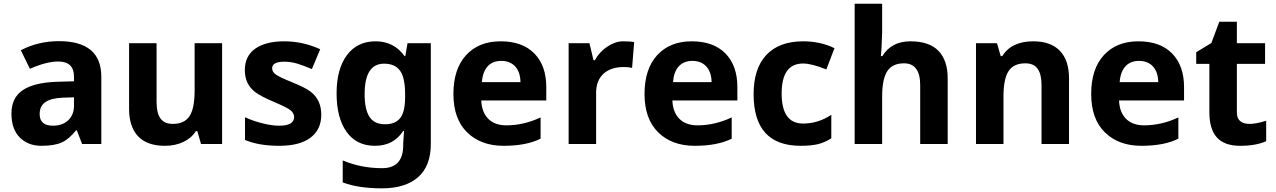

<svg xmlns="http://www.w3.org/2000/svg" viewBox="-20 -780 6911 1040"><path d="M194.8 -162.1Q194.8 -99.1 267.1 -99.1Q318.8 -99.1 349.9 -128.9Q380.9 -158.7 380.9 -208V-252.9L323.2 -251Q258.3 -249 226.6 -227.5Q194.8 -206.1 194.8 -162.1ZM286.1 -336.9 380.9 -339.8V-363.8Q380.9 -446.8 295.9 -446.8Q230.5 -446.8 142.1 -407.2L92.8 -507.8Q187 -557.1 299.3 -557.1Q528.8 -557.1 528.8 -363.8V0H424.8L396 -74.2H392.1Q354.5 -26.9 314.7 -8.5Q274.9 9.8 203.6 9.8Q132.3 9.8 87.2 -35.2Q42 -80.1 42 -165Q42 -250 102.8 -291.3Q163.6 -332.5 286.1 -336.9Z M873 9.8Q776.9 9.8 728 -41.7Q679.2 -93.3 679.2 -189.9V-545.9H828.1V-227.1Q828.1 -168 849.1 -138.4Q870.1 -108.9 916 -108.9Q978.5 -108.9 1006.3 -150.6Q1034.2 -192.4 1034.2 -289.1V-545.9H1183.1V0H1068.8L1048.8 -69.8H1041Q1017.1 -31.7 973.1 -11Q929.2 9.8 873 9.8Z M1307.1 -22V-145Q1348.6 -125.5 1400.6 -112.3Q1452.6 -99.1 1492.2 -99.1Q1573.2 -99.1 1573.2 -146Q1573.2 -163.6 1557.9 -179.2Q1542.5 -194.8 1467.3 -226.6Q1392.1 -258.3 1362.8 -280.8Q1306.2 -323.7 1306.2 -400.1Q1306.2 -476.6 1362.5 -516.4Q1418.9 -556.2 1520 -556.2Q1621.1 -556.2 1714.4 -513.2L1669.4 -405.8Q1628.4 -423.3 1592.8 -434.6Q1557.1 -445.8 1520 -445.8Q1454.1 -445.8 1454.1 -410.2Q1454.1 -390.1 1475.3 -375.5Q1496.6 -360.8 1564.5 -333.5Q1632.3 -306.2 1662.1 -283.7Q1720.2 -239.7 1720.2 -158.9Q1720.2 -78.1 1661.9 -34.2Q1603.5 9.8 1492.4 9.8Q1381.3 9.8 1307.1 -22Z M2313.5 1Q2313.5 118.7 2244.9 179.4Q2176.3 240.2 2048.6 240.2Q1920.9 240.2 1836.4 208V88.9Q1935.5 130.9 2049.8 130.9Q2164.1 130.9 2164.1 6.8V-3.9L2168.5 -70.8H2164.1Q2111.8 9.8 2011.5 9.8Q1911.1 9.8 1857.2 -65.9Q1803.2 -141.6 1803.2 -273.9Q1803.2 -406.2 1859.1 -481.2Q1915 -556.2 2014.4 -556.2Q2113.8 -556.2 2171.4 -476.1H2175.3L2187.5 -545.9H2313.5ZM2174.3 -252.9V-271Q2174.3 -358.4 2147.2 -396.7Q2120.1 -435.1 2060.1 -435.1Q1955.1 -435.1 1955.1 -270Q1955.1 -188 1981.2 -147.5Q2007.3 -106.9 2064.9 -106.9Q2122.6 -106.9 2148.4 -141.4Q2174.3 -175.8 2174.3 -252.9Z M2939 -308.1V-235.8H2586.9Q2589.4 -172.4 2624.5 -136.7Q2659.7 -101.1 2723.1 -101.1Q2816.9 -101.1 2908.2 -144V-28.8Q2831.1 9.8 2707.8 9.8Q2584.5 9.8 2510.3 -63Q2436 -135.7 2436 -271Q2436 -406.2 2504.6 -481.2Q2573.2 -556.2 2691.7 -556.2Q2810.1 -556.2 2874.5 -490.2Q2939 -424.3 2939 -308.1ZM2590.3 -335H2799.3Q2798.3 -390.1 2770.5 -420.2Q2742.7 -450.2 2695.3 -450.2Q2647.9 -450.2 2621.1 -420.2Q2594.2 -390.1 2590.3 -335Z M3415 -551.8 3403.8 -412.1Q3385.7 -417 3359.9 -417Q3288.6 -417 3248.8 -380.4Q3209 -343.8 3209 -277.8V0H3060.1V-545.9H3172.9L3194.8 -454.1H3202.1Q3227.5 -500 3270.8 -528.1Q3314 -556.2 3354.5 -556.2Q3395 -556.2 3415 -551.8Z M3974.1 -308.1V-235.8H3622.1Q3624.5 -172.4 3659.7 -136.7Q3694.8 -101.1 3758.3 -101.1Q3852.1 -101.1 3943.4 -144V-28.8Q3866.2 9.8 3742.9 9.8Q3619.6 9.8 3545.4 -63Q3471.2 -135.7 3471.2 -271Q3471.2 -406.2 3539.8 -481.2Q3608.4 -556.2 3726.8 -556.2Q3845.2 -556.2 3909.7 -490.2Q3974.1 -424.3 3974.1 -308.1ZM3625.5 -335H3834.5Q3833.5 -390.1 3805.7 -420.2Q3777.8 -450.2 3730.5 -450.2Q3683.1 -450.2 3656.2 -420.2Q3629.4 -390.1 3625.5 -335Z M4330.1 -110.8Q4412.1 -110.8 4482.9 -158.2V-30.8Q4446.8 -7.8 4409.9 1Q4373 9.8 4316.9 9.8Q4062 9.8 4062 -270Q4062 -409.2 4131.3 -482.7Q4200.7 -556.2 4330.1 -556.2Q4424.8 -556.2 4500 -519L4456.1 -403.8Q4376 -436 4330.1 -436Q4213.9 -436 4213.9 -273.4Q4213.9 -110.8 4330.1 -110.8Z M5113.3 0H4964.4V-318.8Q4964.4 -437 4876.5 -437Q4814 -437 4786.1 -394.5Q4758.3 -352.1 4758.3 -256.8V0H4609.4V-759.8H4758.3V-605Q4758.3 -586.9 4754.9 -520L4751.5 -476.1H4759.3Q4808.6 -556.2 4911.1 -556.2Q5013.7 -556.2 5063.5 -504.4Q5113.3 -452.6 5113.3 -356Z M5576.7 -556.2Q5671.9 -556.2 5721.2 -504.6Q5770.5 -453.1 5770.5 -356V0H5621.6V-318.8Q5621.6 -377.9 5600.6 -407.5Q5579.6 -437 5533.7 -437Q5471.2 -437 5443.4 -395.3Q5415.5 -353.5 5415.5 -256.8V0H5266.6V-545.9H5380.4L5400.4 -476.1H5408.7Q5459 -556.2 5576.7 -556.2Z M6393.6 -308.1V-235.8H6041.5Q6043.9 -172.4 6079.1 -136.7Q6114.3 -101.1 6177.7 -101.1Q6271.5 -101.1 6362.8 -144V-28.8Q6285.6 9.8 6162.4 9.8Q6039.1 9.8 5964.8 -63Q5890.6 -135.7 5890.6 -271Q5890.6 -406.2 5959.2 -481.2Q6027.8 -556.2 6146.2 -556.2Q6264.6 -556.2 6329.1 -490.2Q6393.6 -424.3 6393.6 -308.1ZM6044.9 -335H6253.9Q6252.9 -390.1 6225.1 -420.2Q6197.3 -450.2 6149.9 -450.2Q6102.5 -450.2 6075.7 -420.2Q6048.8 -390.1 6044.9 -335Z M6679.7 -170.9Q6679.7 -108.9 6749.5 -108.9Q6783.7 -108.9 6838.4 -126V-15.1Q6782.7 9.8 6697.5 9.8Q6612.3 9.8 6571.5 -35.4Q6530.8 -80.6 6530.8 -170.9V-434.1H6459.5V-497.1L6541.5 -546.9L6584.5 -662.1H6679.7V-545.9H6832.5V-434.1H6679.7Z"/></svg>

Font: NotoSans-Bold
Style: Bold
Weight: 700
Designer: Monotype Design team
Foundry: Monotype Imaging Inc.
Version: Version 1.04